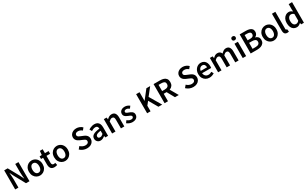

<svg xmlns="http://www.w3.org/2000/svg" viewBox="529 -3612 10293 6436"><g transform="rotate(-30 5676.0 -393.5)"><path d="M94 0V-739H229L458 -325L535 -167H540Q534 -224 528 -290.5Q522 -357 522 -419V-739H647V0H512L284 -415L207 -571H203Q207 -513 213 -448.5Q219 -384 219 -322V0Z M1052 14Q983 14 922.5 -20.5Q862 -55 825 -120.5Q788 -186 788 -277Q788 -370 825 -435Q862 -500 922.5 -534.5Q983 -569 1052 -569Q1104 -569 1151.5 -549.5Q1199 -530 1236 -492.5Q1273 -455 1294.5 -401Q1316 -347 1316 -277Q1316 -186 1279 -120.5Q1242 -55 1181.5 -20.5Q1121 14 1052 14ZM1052 -94Q1093 -94 1122 -116.5Q1151 -139 1166.5 -180.5Q1182 -222 1182 -277Q1182 -333 1166.5 -374.5Q1151 -416 1122 -438.5Q1093 -461 1052 -461Q1012 -461 983 -438.5Q954 -416 938.5 -374.5Q923 -333 923 -277Q923 -222 938.5 -180.5Q954 -139 983 -116.5Q1012 -94 1052 -94Z M1610 14Q1546 14 1507.5 -11.5Q1469 -37 1451.5 -82.5Q1434 -128 1434 -188V-451H1355V-549L1442 -555L1456 -707H1565V-555H1706V-451H1565V-187Q1565 -139 1584.5 -114.5Q1604 -90 1644 -90Q1658 -90 1673.5 -94Q1689 -98 1701 -103L1723 -7Q1701 0 1672.5 7Q1644 14 1610 14Z M2027 14Q1958 14 1897.5 -20.5Q1837 -55 1800 -120.5Q1763 -186 1763 -277Q1763 -370 1800 -435Q1837 -500 1897.5 -534.5Q1958 -569 2027 -569Q2079 -569 2126.5 -549.5Q2174 -530 2211 -492.5Q2248 -455 2269.5 -401Q2291 -347 2291 -277Q2291 -186 2254 -120.5Q2217 -55 2156.5 -20.5Q2096 14 2027 14ZM2027 -94Q2068 -94 2097 -116.5Q2126 -139 2141.5 -180.5Q2157 -222 2157 -277Q2157 -333 2141.5 -374.5Q2126 -416 2097 -438.5Q2068 -461 2027 -461Q1987 -461 1958 -438.5Q1929 -416 1913.5 -374.5Q1898 -333 1898 -277Q1898 -222 1913.5 -180.5Q1929 -139 1958 -116.5Q1987 -94 2027 -94Z M2873 14Q2797 14 2728 -14.5Q2659 -43 2607 -94L2683 -185Q2723 -147 2773.5 -124Q2824 -101 2875 -101Q2938 -101 2970.5 -127Q3003 -153 3003 -195Q3003 -226 2988 -245Q2973 -264 2947.5 -277.5Q2922 -291 2889 -305L2788 -348Q2752 -363 2717.5 -388Q2683 -413 2660.5 -451.5Q2638 -490 2638 -543Q2638 -603 2670 -650Q2702 -697 2758.5 -724.5Q2815 -752 2887 -752Q2952 -752 3012 -727Q3072 -702 3115 -658L3047 -574Q3012 -604 2973.5 -621Q2935 -638 2887 -638Q2835 -638 2804 -615Q2773 -592 2773 -552Q2773 -523 2789.5 -504Q2806 -485 2832.5 -472.5Q2859 -460 2890 -447L2989 -406Q3033 -388 3066.5 -361.5Q3100 -335 3119 -297.5Q3138 -260 3138 -206Q3138 -146 3106.5 -96Q3075 -46 3015.5 -16Q2956 14 2873 14Z M3396 14Q3347 14 3310.5 -7Q3274 -28 3253 -64.5Q3232 -101 3232 -149Q3232 -239 3310 -287.5Q3388 -336 3558 -355Q3557 -385 3547.5 -409.5Q3538 -434 3516.5 -448.5Q3495 -463 3458 -463Q3416 -463 3377 -447Q3338 -431 3301 -408L3254 -496Q3285 -515 3320.5 -531.5Q3356 -548 3396.5 -558.5Q3437 -569 3481 -569Q3551 -569 3597 -541Q3643 -513 3666 -459.5Q3689 -406 3689 -329V0H3582L3572 -61H3568Q3531 -30 3488 -8Q3445 14 3396 14ZM3438 -90Q3471 -90 3499.5 -105.5Q3528 -121 3558 -149V-273Q3483 -264 3439 -248Q3395 -232 3376.5 -209.5Q3358 -187 3358 -159Q3358 -122 3380.5 -106Q3403 -90 3438 -90Z M3845 0V-555H3952L3963 -480H3965Q4002 -517 4046 -543Q4090 -569 4147 -569Q4236 -569 4277 -511Q4318 -453 4318 -348V0H4187V-331Q4187 -400 4166.5 -428Q4146 -456 4101 -456Q4065 -456 4037.5 -438.5Q4010 -421 3976 -388V0Z M4632 14Q4575 14 4519 -8Q4463 -30 4422 -64L4482 -148Q4519 -119 4556 -102Q4593 -85 4635 -85Q4680 -85 4702 -104Q4724 -123 4724 -152Q4724 -175 4706.5 -190.5Q4689 -206 4661.5 -218Q4634 -230 4605 -241Q4569 -255 4534 -275Q4499 -295 4476 -326Q4453 -357 4453 -403Q4453 -451 4477.5 -488.5Q4502 -526 4547.5 -547.5Q4593 -569 4655 -569Q4713 -569 4759.5 -549Q4806 -529 4839 -502L4779 -422Q4750 -443 4720 -456.5Q4690 -470 4658 -470Q4616 -470 4596 -452.5Q4576 -435 4576 -409Q4576 -387 4591.5 -373Q4607 -359 4633 -348.5Q4659 -338 4689 -327Q4718 -316 4746 -303Q4774 -290 4797 -271Q4820 -252 4833.5 -225Q4847 -198 4847 -159Q4847 -111 4822.5 -71.5Q4798 -32 4750 -9Q4702 14 4632 14Z M5201 0V-739H5333V-404H5336L5598 -739H5745L5517 -451L5783 0H5638L5438 -347L5333 -215V0Z M5876 0V-739H6125Q6203 -739 6264.5 -718.5Q6326 -698 6361.5 -650Q6397 -602 6397 -520Q6397 -440 6361.5 -388.5Q6326 -337 6264.5 -312.5Q6203 -288 6125 -288H6008V0ZM6008 -393H6111Q6187 -393 6227.5 -425Q6268 -457 6268 -520Q6268 -583 6227.5 -608Q6187 -633 6111 -633H6008ZM6278 0 6100 -323 6195 -403 6426 0Z M6987 14Q6911 14 6842 -14.5Q6773 -43 6721 -94L6797 -185Q6837 -147 6887.5 -124Q6938 -101 6989 -101Q7052 -101 7084.5 -127Q7117 -153 7117 -195Q7117 -226 7102 -245Q7087 -264 7061.5 -277.5Q7036 -291 7003 -305L6902 -348Q6866 -363 6831.5 -388Q6797 -413 6774.5 -451.5Q6752 -490 6752 -543Q6752 -603 6784 -650Q6816 -697 6872.5 -724.5Q6929 -752 7001 -752Q7066 -752 7126 -727Q7186 -702 7229 -658L7161 -574Q7126 -604 7087.5 -621Q7049 -638 7001 -638Q6949 -638 6918 -615Q6887 -592 6887 -552Q6887 -523 6903.5 -504Q6920 -485 6946.5 -472.5Q6973 -460 7004 -447L7103 -406Q7147 -388 7180.5 -361.5Q7214 -335 7233 -297.5Q7252 -260 7252 -206Q7252 -146 7220.5 -96Q7189 -46 7129.5 -16Q7070 14 6987 14Z M7613 14Q7536 14 7474 -21Q7412 -56 7375.5 -121Q7339 -186 7339 -277Q7339 -345 7360.5 -398.5Q7382 -452 7418.5 -490.5Q7455 -529 7500.5 -549Q7546 -569 7595 -569Q7670 -569 7721 -535.5Q7772 -502 7798 -442.5Q7824 -383 7824 -305Q7824 -286 7822.5 -269.5Q7821 -253 7818 -242H7467Q7472 -193 7494 -159Q7516 -125 7550.5 -106.5Q7585 -88 7630 -88Q7665 -88 7696 -98.5Q7727 -109 7758 -128L7803 -46Q7764 -20 7715 -3Q7666 14 7613 14ZM7465 -331H7712Q7712 -394 7683 -430.5Q7654 -467 7597 -467Q7566 -467 7538 -451.5Q7510 -436 7490.5 -406Q7471 -376 7465 -331Z M7949 0V-555H8056L8067 -479H8069Q8105 -516 8146 -542.5Q8187 -569 8240 -569Q8301 -569 8337.5 -543Q8374 -517 8393 -470Q8433 -512 8476 -540.5Q8519 -569 8572 -569Q8659 -569 8700.5 -511Q8742 -453 8742 -348V0H8612V-331Q8612 -400 8591.5 -428Q8571 -456 8527 -456Q8501 -456 8472.5 -439Q8444 -422 8411 -388V0H8280V-331Q8280 -400 8259.5 -428Q8239 -456 8195 -456Q8170 -456 8141 -439Q8112 -422 8080 -388V0Z M8902 0V-555H9033V0ZM8968 -652Q8932 -652 8911 -672.5Q8890 -693 8890 -727Q8890 -760 8911 -780.5Q8932 -801 8968 -801Q9002 -801 9024 -780.5Q9046 -760 9046 -727Q9046 -693 9024 -672.5Q9002 -652 8968 -652Z M9209 0V-739H9446Q9522 -739 9581.5 -721.5Q9641 -704 9675 -664.5Q9709 -625 9709 -557Q9709 -522 9697 -489.5Q9685 -457 9662 -432.5Q9639 -408 9607 -397V-392Q9668 -379 9708 -335.5Q9748 -292 9748 -217Q9748 -143 9711 -95Q9674 -47 9610 -23.5Q9546 0 9464 0ZM9341 -434H9434Q9511 -434 9545.5 -462Q9580 -490 9580 -538Q9580 -591 9544 -613.5Q9508 -636 9436 -636H9341ZM9341 -103H9451Q9532 -103 9575.5 -132.5Q9619 -162 9619 -224Q9619 -283 9576 -309Q9533 -335 9451 -335H9341Z M10099 14Q10030 14 9969.5 -20.5Q9909 -55 9872 -120.5Q9835 -186 9835 -277Q9835 -370 9872 -435Q9909 -500 9969.5 -534.5Q10030 -569 10099 -569Q10151 -569 10198.5 -549.5Q10246 -530 10283 -492.5Q10320 -455 10341.5 -401Q10363 -347 10363 -277Q10363 -186 10326 -120.5Q10289 -55 10228.5 -20.5Q10168 14 10099 14ZM10099 -94Q10140 -94 10169 -116.5Q10198 -139 10213.5 -180.5Q10229 -222 10229 -277Q10229 -333 10213.5 -374.5Q10198 -416 10169 -438.5Q10140 -461 10099 -461Q10059 -461 10030 -438.5Q10001 -416 9985.5 -374.5Q9970 -333 9970 -277Q9970 -222 9985.5 -180.5Q10001 -139 10030 -116.5Q10059 -94 10099 -94Z M10618 14Q10572 14 10544 -5.5Q10516 -25 10504 -60.5Q10492 -96 10492 -143V-797H10623V-137Q10623 -113 10632 -103.5Q10641 -94 10651 -94Q10655 -94 10659 -94.5Q10663 -95 10671 -96L10687 2Q10675 7 10658.5 10.5Q10642 14 10618 14Z M10991 14Q10922 14 10870.5 -20.5Q10819 -55 10791 -120.5Q10763 -186 10763 -277Q10763 -368 10796.5 -433Q10830 -498 10884 -533.5Q10938 -569 10999 -569Q11046 -569 11079 -552.5Q11112 -536 11144 -508L11139 -597V-797H11270V0H11163L11153 -60H11149Q11118 -29 11077.5 -7.5Q11037 14 10991 14ZM11024 -95Q11056 -95 11084 -109.5Q11112 -124 11139 -157V-414Q11111 -440 11083 -450.5Q11055 -461 11026 -461Q10992 -461 10963 -439.5Q10934 -418 10916 -377.5Q10898 -337 10898 -279Q10898 -219 10913 -178Q10928 -137 10956.5 -116Q10985 -95 11024 -95Z"/></g></svg>

Font: Noto Sans KR SemiBold
Style: Regular
Weight: 600
Designer: Ryoko NISHIZUKA  (kana, bopomofo & ideographs); Paul D. Hunt (Latin, Greek & Cyrillic); Sandoll Communications , Soo-you
Foundry: Adobe
Version: Version 2.004-H2;hotconv 1.0.118;makeotfexe 2.5.65603